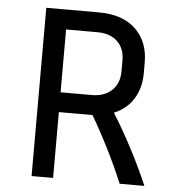

<svg xmlns="http://www.w3.org/2000/svg" viewBox="-50 -727 701 773"><g transform="rotate(5 300.5 -340.0)"><path d="M193 -266V0H106V-680H319Q415 -680 467.5 -629.5Q520 -579 520 -495V-452Q520 -392 492.5 -348Q465 -304 414 -283Q457 -214 494 -143Q531 -72 562 0H462Q405 -136 329 -266ZM319 -600H193V-346H319Q370 -346 400 -374.5Q430 -403 430 -452V-495Q430 -545 400 -572.5Q370 -600 319 -600Z"/></g></svg>

Font: Inria Sans
Style: Regular
Weight: 400
Designer: Black Foundry Team
Foundry: Black Foundry
Version: Version 1.2; ttfautohint (v1.8.3)